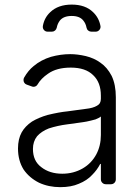

<svg xmlns="http://www.w3.org/2000/svg" viewBox="-20 -783 596 816"><path d="M146 -6.4Q104.8 -27 80.3 -62.5Q56.5 -100.5 56.5 -152Q56.5 -192.1 72.1 -220.5Q86.6 -246.4 115.8 -266.3Q144.2 -283.4 182.2 -294.4Q232.2 -306.5 266.3 -309.7L307.5 -315.3Q339.8 -319.6 344.5 -320.3Q375.4 -323.5 392.4 -333.8Q408.7 -342.3 408.7 -362.9V-376.4Q408.7 -433.2 375.7 -463.8Q343.4 -495.7 280.9 -495.7Q220.5 -495.7 184.3 -469.8Q154.5 -449.6 139.6 -424Q137.1 -419.4 132.3 -416.7Q127.5 -414.1 122.5 -414.1Q119 -414.1 114.7 -415.8L93.8 -423.3Q87.4 -425.4 83.6 -430.8Q79.9 -436.1 79.9 -442.8Q79.9 -448.5 82.4 -453.1Q100.1 -484 122.9 -502.1Q153.8 -528.4 196.7 -541.5Q237.9 -552.9 278.8 -552.9Q308.9 -552.9 344.5 -544.7Q380.3 -535.9 406.6 -516.7Q435.4 -497.2 454.5 -460.6Q472.3 -423.3 472.3 -370V-21Q472.3 -12.1 466.3 -6Q460.2 0 451.3 0H429.7Q421.2 0 415 -6Q408.7 -12.1 408.7 -21V-86.3H405.9Q392.8 -60.7 371.4 -39.4Q349.8 -16 315.3 -2.1Q282.7 12.4 236.2 12.4Q186.8 12.4 146 -6.4ZM155.2 -72.8Q190.7 -44.7 244.7 -44.7Q292.6 -44.7 332 -67.5Q368.6 -88.8 389.2 -126.8Q408.7 -163.4 408.7 -209.2V-288Q404.1 -283 386 -275.6Q365.8 -269.9 347.7 -266.3L332.7 -263.8Q317.1 -261 305 -259.9L294.4 -258.2Q271.7 -255 266.3 -254.6Q224.8 -249.3 187.5 -237.2Q155.9 -224.8 137.4 -203.8Q120 -181.5 120 -149.9Q120 -99.1 155.2 -72.8ZM162.3 -673.3Q168.7 -708.1 193.5 -731.2Q226.9 -763.5 284.8 -763.5Q343 -763.5 375.7 -731.2Q400.6 -707.4 407 -672.6Q407.3 -671.5 407.3 -669Q407.3 -660.9 401.3 -654.7Q395.2 -648.4 386.4 -648.4H368.3Q360.8 -648.4 354.9 -653.2Q349.1 -658 347.7 -665.5Q344.5 -683.2 333.8 -696Q318.5 -715.2 284.8 -715.2Q250.4 -715.2 234.7 -696Q224.4 -682.5 221.2 -665.5Q219.5 -658 213.8 -653.2Q208.1 -648.4 200.6 -648.4H182.5Q173.7 -648.4 167.8 -654.5Q161.9 -660.5 161.9 -669Q161.9 -671.9 162.3 -673.3Z"/></svg>

Font: DeltaSans Light
Style: Regular
Weight: 300
Designer: Rasmus Andersson
Foundry: rsms
Version: Version 3.012